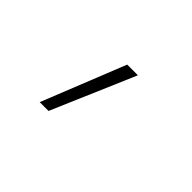

<svg xmlns="http://www.w3.org/2000/svg" viewBox="-48 -813 316 316"><g transform="rotate(45 110.5 -655.0)"><path d="M51.8 -582H72.3L134.8 -727.5H109.9Z"/></g></svg>

Font: Raveo Display Display Thin
Style: Regular
Weight: 100
Designer: Jakub Foglar, Rasmus Andersson (Inter)
Foundry: Jakubfoglar.com
Version: Version 1.100;Glyphs 3.2.3 (3260)